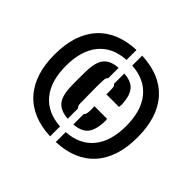

<svg xmlns="http://www.w3.org/2000/svg" viewBox="-146 -778 957 957"><g transform="rotate(45 332.5 -299.5)"><path d="M40 -300Q40 -442 110.8 -520.5Q181.5 -599 313 -604.5V-534.5Q219.5 -528.5 169.8 -468Q120 -407.5 120 -300Q120 -192.5 169.8 -132Q219.5 -71.5 313 -65.5V4.5Q181.5 -1 110.8 -79.8Q40 -158.5 40 -300ZM353 4.5V-65.5Q445.5 -71.5 495.2 -132Q545 -192.5 545 -300Q545 -407.5 495.2 -468Q445.5 -528.5 353 -534.5V-604.5Q484.5 -599 554.8 -520.5Q625 -442 625 -300Q625 -158.5 554.8 -79.8Q484.5 -1 353 4.5ZM211 -229Q210 -242.5 209.8 -270Q209.5 -297.5 209.8 -325.2Q210 -353 211 -368Q214.5 -423 238.2 -449Q262 -475 313 -478.5V-405.5Q303.5 -399 303 -382Q301 -339.5 302 -300.2Q303 -261 303 -218Q303 -200 313 -193V-119.5Q262 -123.5 238.5 -149.2Q215 -175 211 -229ZM353 -478.5Q404 -475 426.5 -449.5Q449 -424 453 -372Q454 -362.5 453.5 -353.8Q453 -345 452 -342H363Q364 -349.5 363.5 -362.8Q363 -376 363 -382Q363 -400 353 -405.5ZM353 -119.5V-192.5Q361.5 -199.5 363 -218Q364 -226.5 364 -234.5Q364 -242.5 363 -258H452Q453 -254.5 453.5 -246.8Q454 -239 453 -229Q449 -174.5 426.5 -149Q404 -123.5 353 -119.5Z"/></g></svg>

Font: Big Shoulders Stencil Display Black
Style: Regular
Weight: 900
Designer: Patric King
Foundry: XO Type Co
Version: Version 1.000